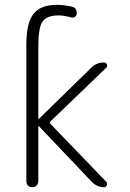

<svg xmlns="http://www.w3.org/2000/svg" viewBox="-20 -780 540 800"><path d="M89.8 -25.4V-594.7Q89.8 -684.6 119.6 -722.2Q149.4 -759.8 216.8 -759.8Q242.2 -759.8 277.3 -752.9Q300.8 -748 299.8 -723.6Q299.8 -715.8 293 -710.4Q286.1 -705.1 278.3 -707Q246.1 -715.8 224.6 -715.8Q175.8 -715.8 157.7 -690.9Q139.6 -666 139.6 -585V-287.1Q139.6 -286.1 140.6 -285.2Q141.6 -284.2 142.6 -285.2L360.4 -498Q382.8 -520.5 414.1 -519.5Q421.9 -519.5 425.3 -511.7Q428.7 -503.9 422.9 -498L189.5 -273.4Q185.5 -269.5 188.5 -265.6L422.9 -22.5Q428.7 -16.6 425.3 -8.3Q421.9 0 414.1 0Q383.8 0 361.3 -23.4L142.6 -253.9Q140.6 -253.9 139.6 -252.9V-25.4Q139.6 -14.6 132.8 -7.3Q126 0 114.7 0Q103.5 0 96.7 -6.8Q89.8 -13.7 89.8 -25.4Z"/></svg>

Font: Rounded-L Mgen+ 1m light
Style: Regular
Weight: 200
Designer: [Source Han Sans]
Ryoko NISHIZUKA  (kana & ideographs); Paul D. Hunt (Latin, Greek & Cyrillic); Wenlong ZHANG  (bopomofo
Version: Version 1.059.20150602